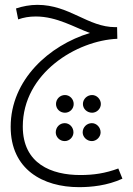

<svg xmlns="http://www.w3.org/2000/svg" viewBox="-20 -501 547 792"><path d="M306 271C355 271 422 265 485 236L468 194C414 214 366 221 311 221C193 221 74 175 74 21C74 -200 297 -334 464 -341L463 -389H456C342 -389 267 -481 134 -481C104 -481 72 -475 46 -466L55 -421C78 -429 100 -433 128 -433C215 -433 289 -387 351 -365C183 -314 24 -172 24 22C24 198 157 271 306 271ZM248 -36C268 -36 284 -52 284 -72C284 -92 268 -109 248 -109C227 -109 211 -92 211 -72C211 -52 227 -36 248 -36ZM360 -36C379 -36 396 -52 396 -72C396 -92 379 -109 360 -109C339 -109 322 -92 322 -72C322 -52 339 -36 360 -36ZM247 81C267 81 283 64 283 45C283 24 267 7 247 7C226 7 210 24 210 45C210 64 226 81 247 81ZM359 81C378 81 395 64 395 45C395 24 378 7 359 7C338 7 321 24 321 45C321 64 338 81 359 81Z"/></svg>

Font: Noto Sans Arabic UI XCn Lt
Style: Regular
Weight: 300
Width: 2
Designer: Monotype Design Team, Nadine Chahine and Nizar Qandah
Foundry: Monotype Imaging Inc.
Version: Version 2.010